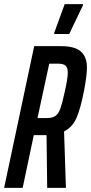

<svg xmlns="http://www.w3.org/2000/svg" viewBox="-26 -912 442 932"><path d="M140 -688H270Q338 -688 367 -661.5Q396 -635 396 -584Q396 -546 382 -472Q365 -385 345.5 -340Q326 -295 285 -274L294 0H203L200 -256H194H138L84 0H-6ZM288 -465Q303 -531 303 -559Q303 -583 292.5 -593Q282 -603 256 -603H213L156 -339H202Q229 -339 243.5 -349.5Q258 -360 267 -385Q276 -410 288 -465ZM237 -747V-752L288 -892H377V-887L310 -747Z"/></svg>

Font: Saira Ultra Condensed SemiBold
Style: Italic
Weight: 600
Width: 1
Italic angle: -12°
Designer: Hector Gatti with collaboration of the Omnibus-Type team
Foundry: Omnibus-Type
Version: Version 1.001; ttfautohint (v1.8)